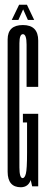

<svg xmlns="http://www.w3.org/2000/svg" viewBox="-20 -785 198 809"><path d="M68 4Q99 3.5 109.5 -26.5L115.5 0H141V-305.5H76.5V-269H94V-141Q94 -72 89 -53.2Q84 -34.5 75.5 -34.5Q62 -34.5 61.8 -79.5Q61.5 -124.5 61.5 -338Q61.5 -564.5 61.8 -602.8Q62 -641 76.5 -641Q92 -641 92 -597.2Q92 -553.5 92 -419H141Q141 -548.5 141 -614Q141 -679.5 76.5 -679.5Q12.5 -679.5 12.2 -619.2Q12 -559 12 -341.5Q12 -126 12.2 -61Q12.5 4 68 4ZM29.5 -701H57.5L77.5 -745.5L97.5 -701H124L93.5 -765H60.5Z"/></svg>

Font: Anybody UltraCondensed Light
Style: Regular
Weight: 300
Width: 1
Version: Version 1.113;gftools[0.9.25]